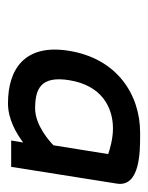

<svg xmlns="http://www.w3.org/2000/svg" viewBox="35 -766 371 481"><g transform="rotate(90 220.5 -525.5)"><path d="M107 -511C90 -402 153 -360 239 -360C279 -360 314 -381 337 -398L332 -368H398L440 -633C449 -691 359 -691 320 -691H312C218 -691 126 -634 107 -511ZM181 -514C194 -594 248 -623 302 -623C328 -623 355 -615 366 -611L344 -474C335 -465 294 -428 252 -428C204 -428 169 -441 181 -514Z"/></g></svg>

Font: Charger Sport
Style: SeBdNrwObl
Weight: 600
Designer: Jasper
Foundry: Cannot Into Space Fonts
Version: Version 1.1